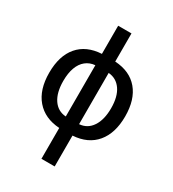

<svg xmlns="http://www.w3.org/2000/svg" viewBox="-233 -885 1124 1250"><g transform="rotate(30 329.0 -260.0)"><path d="M280.3 240.2V8.3Q168.9 1.5 106.4 -71Q43.9 -143.6 43.9 -271Q43.9 -398.4 105.2 -470.2Q166.5 -542 279.8 -548.3V-759.8H379.9V-548.3Q493.2 -541.5 554 -469.2Q614.7 -397 614.7 -271Q614.7 -145 553.7 -72Q492.7 1 379.9 8.3V240.2ZM279.8 -77.6V-462.9Q239.3 -459.5 210 -436Q180.7 -412.6 165.3 -370.8Q149.9 -329.1 149.9 -270.5Q149.9 -183.1 184.3 -132.3Q218.8 -81.5 279.8 -77.6ZM379.9 -77.6Q440.4 -82 474.6 -133.5Q508.8 -185.1 508.8 -271.5Q508.8 -358.4 474.4 -408.2Q439.9 -458 379.9 -462.9Z"/></g></svg>

Font: Open Sans
Style: Regular
Weight: 600
Width: 3
Foundry: Ascender Corporation
Version: Version 1.000